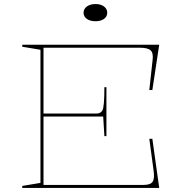

<svg xmlns="http://www.w3.org/2000/svg" viewBox="-20 -929 902 949"><path d="M90 0V-10L180 -25V-683L90 -698V-708H767L733 -484H718L734 -630Q739 -666 725 -679.5Q711 -693 673 -693H195V-368H459Q468 -368 475 -372Q482 -376 486 -383Q491 -391 493.5 -420.5Q496 -450 496 -498H506V-256H496L490 -353H195V-15H690Q724 -15 734.5 -31Q745 -47 739 -87L718 -243H733L767 0ZM452 -909Q478 -909 494 -897Q510 -885 510 -866Q510 -847 494 -835.5Q478 -824 452 -824Q426 -824 409.5 -835.5Q393 -847 393 -866Q393 -885 409.5 -897Q426 -909 452 -909Z"/></svg>

Font: Kalnia SemiExpanded Thin
Style: Regular
Weight: 250
Width: 6
Designer: Frida Medrano
Foundry: Frida Medrano
Version: Version 1.105